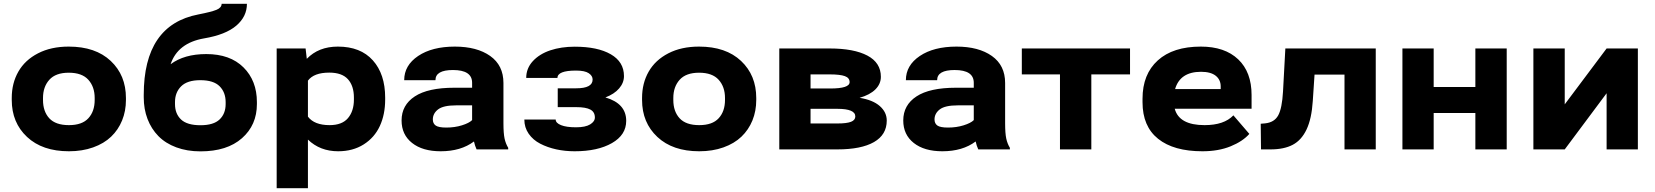

<svg xmlns="http://www.w3.org/2000/svg" viewBox="-20 -782 8662 1005"><path d="M41.5 -258.8V-269Q41.5 -346.7 76.2 -407.2Q110.8 -467.8 179 -502.9Q247.1 -538.1 339.8 -538.1Q480 -538.1 559.6 -463.1Q639.2 -388.2 639.2 -269V-258.8Q639.2 -200.7 619.1 -151.6Q599.1 -102.5 561.8 -66.7Q524.4 -30.8 467.5 -10.5Q410.6 9.8 340.8 9.8Q201.7 9.8 121.6 -65.2Q41.5 -140.1 41.5 -258.8ZM205.1 -269V-258.8Q205.1 -198.7 238 -162.8Q271 -127 340.8 -127Q409.7 -127 442.6 -163.1Q475.6 -199.2 475.6 -258.8V-269Q475.6 -327.6 442.4 -364.5Q409.2 -401.4 339.8 -401.4Q271.5 -401.4 238.3 -364.5Q205.1 -327.6 205.1 -269Z M732.4 -272.5V-282.7V-283.2V-285.6Q732.4 -651.9 1018.6 -706.5Q1086.4 -719.7 1113.3 -730.7Q1140.1 -741.7 1140.1 -762.2H1272.5Q1272.5 -695.3 1216.8 -647.7Q1161.1 -600.1 1048.3 -581.1Q910.2 -557.1 873 -445.8Q944.3 -499 1059.6 -499Q1184.6 -499 1254.6 -429.2Q1324.7 -359.4 1324.7 -247.6V-237.3Q1324.7 -127.4 1246.6 -58.6Q1168.5 10.3 1029.3 10.3Q959.5 10.3 902.8 -10.7Q846.2 -31.7 809.1 -69.6Q772 -107.4 752.2 -159.2Q732.4 -210.9 732.4 -272.5ZM1028.3 -362.3Q960.4 -362.3 928.2 -330.3Q896 -298.3 896 -247.6V-237.3Q896 -186.5 927.7 -156.5Q959.5 -126.5 1029.3 -126.5Q1097.7 -126.5 1129.4 -156.7Q1161.1 -187 1161.1 -237.3V-247.6Q1161.1 -298.8 1129.4 -330.6Q1097.7 -362.3 1028.3 -362.3Z M1591.8 203.1H1428.2V-528.3H1579.6L1585.9 -474.1Q1647.5 -538.1 1748.5 -538.1Q1867.2 -538.1 1931.6 -466.1Q1996.1 -394 1996.1 -271V-260.7Q1996.1 -183.1 1968.3 -122.6Q1940.4 -62 1883.8 -26.1Q1827.1 9.8 1750 9.8Q1655.3 9.8 1591.8 -51.3ZM1703.6 -401.9Q1623 -401.9 1591.8 -359.9V-171.4Q1625.5 -127 1705.1 -127Q1770.5 -127 1801.5 -163.8Q1832.5 -200.7 1832.5 -260.7V-271Q1832.5 -332.5 1801.3 -367.2Q1770 -401.9 1703.6 -401.9Z M2286.6 9.8Q2191.9 9.8 2137 -33.7Q2082 -77.1 2082 -151.4Q2082 -231.9 2151.1 -277.3Q2220.2 -322.8 2358.4 -322.8H2451.2V-348.6Q2451.2 -415.5 2351.1 -415.5Q2259.3 -415.5 2259.3 -362.3H2095.7Q2095.7 -439.9 2168.7 -489Q2241.7 -538.1 2360.8 -538.1Q2476.6 -538.1 2545.9 -489Q2615.2 -439.9 2615.2 -347.7V-136.7Q2615.2 -84 2621.1 -56.9Q2627 -29.8 2640.1 -8.3V0H2474.6Q2465.8 -19 2460.9 -41.5Q2392.6 9.8 2286.6 9.8ZM2245.6 -156.7Q2245.6 -135.7 2260.5 -125Q2275.4 -114.3 2316.4 -114.3Q2360.4 -114.3 2397.9 -126Q2435.5 -137.7 2451.2 -153.3V-230.5H2367.2Q2300.3 -230.5 2272.9 -209.2Q2245.6 -188 2245.6 -156.7Z M2987.8 9.8Q2937.5 9.8 2891.6 -0.2Q2845.7 -10.3 2807.9 -29.8Q2770 -49.3 2747.3 -82Q2724.6 -114.7 2724.6 -156.2H2888.7Q2888.7 -138.2 2916.5 -127Q2944.3 -115.7 2995.1 -115.7Q3044.4 -115.7 3069.1 -130.9Q3093.8 -146 3093.8 -167Q3093.8 -195.8 3070.1 -208.5Q3046.4 -221.2 2996.1 -221.2H2899.4V-319.8H2996.1Q3082 -319.8 3082 -365.7Q3082 -385.3 3061.5 -398.9Q3041 -412.6 2995.1 -412.6Q2897.9 -412.6 2897.9 -374H2734.4Q2734.4 -424.3 2769 -461.9Q2803.7 -499.5 2860.6 -518.6Q2917.5 -537.6 2988.3 -537.6Q3108.4 -537.6 3177.2 -497.8Q3246.1 -458 3246.1 -383.8Q3246.1 -348.6 3220.7 -319.1Q3195.3 -289.6 3148.9 -272Q3257.8 -240.2 3257.8 -149.4Q3257.8 -75.7 3183.1 -33Q3108.4 9.8 2987.8 9.8Z M3340.8 -258.8V-269Q3340.8 -346.7 3375.5 -407.2Q3410.2 -467.8 3478.3 -502.9Q3546.4 -538.1 3639.2 -538.1Q3779.3 -538.1 3858.9 -463.1Q3938.5 -388.2 3938.5 -269V-258.8Q3938.5 -200.7 3918.5 -151.6Q3898.4 -102.5 3861.1 -66.7Q3823.7 -30.8 3766.8 -10.5Q3710 9.8 3640.1 9.8Q3501 9.8 3420.9 -65.2Q3340.8 -140.1 3340.8 -258.8ZM3504.4 -269V-258.8Q3504.4 -198.7 3537.4 -162.8Q3570.3 -127 3640.1 -127Q3709 -127 3741.9 -163.1Q3774.9 -199.2 3774.9 -258.8V-269Q3774.9 -327.6 3741.7 -364.5Q3708.5 -401.4 3639.2 -401.4Q3570.8 -401.4 3537.6 -364.5Q3504.4 -327.6 3504.4 -269Z M4059.1 -528.3H4322.8Q4449.7 -528.3 4520.3 -491Q4590.8 -453.6 4590.8 -379.9Q4590.8 -342.8 4562.3 -314.2Q4533.7 -285.6 4479.5 -270Q4548.8 -258.8 4585.2 -226.8Q4621.6 -194.8 4621.6 -150.9Q4621.6 -76.7 4554.7 -38.3Q4487.8 0 4363.3 0H4059.1ZM4222.7 -135.7H4363.3Q4412.1 -135.7 4434.6 -144.5Q4457 -153.3 4457 -172.4Q4457 -212.4 4363.3 -212.4H4222.7ZM4222.7 -318.8H4325.7Q4427.2 -318.8 4427.2 -352.1Q4427.2 -374.5 4402.3 -383.5Q4377.4 -392.6 4322.8 -392.6H4222.7Z M4912.6 9.8Q4817.9 9.8 4762.9 -33.7Q4708 -77.1 4708 -151.4Q4708 -231.9 4777.1 -277.3Q4846.2 -322.8 4984.4 -322.8H5077.1V-348.6Q5077.1 -415.5 4977.1 -415.5Q4885.3 -415.5 4885.3 -362.3H4721.7Q4721.7 -439.9 4794.7 -489Q4867.7 -538.1 4986.8 -538.1Q5102.5 -538.1 5171.9 -489Q5241.2 -439.9 5241.2 -347.7V-136.7Q5241.2 -84 5247.1 -56.9Q5252.9 -29.8 5266.1 -8.3V0H5100.6Q5091.8 -19 5086.9 -41.5Q5018.6 9.8 4912.6 9.8ZM4871.6 -156.7Q4871.6 -135.7 4886.5 -125Q4901.4 -114.3 4942.4 -114.3Q4986.3 -114.3 5023.9 -126Q5061.5 -137.7 5077.1 -153.3V-230.5H4993.2Q4926.3 -230.5 4898.9 -209.2Q4871.6 -188 4871.6 -156.7Z M5328.6 -392.6V-528.3H5895V-392.6H5692.4V0H5528.3V-392.6Z M5960.4 -247.1V-265.1Q5960.4 -393.6 6040.3 -465.8Q6120.1 -538.1 6265.6 -538.1Q6391.1 -538.1 6461.2 -471.4Q6531.2 -404.8 6531.2 -284.7V-212.9H6128.9Q6151.9 -127 6285.2 -127Q6387.2 -127 6436 -178.2L6519.5 -81.1Q6484.9 -42 6421.4 -16.1Q6357.9 9.8 6273.9 9.8Q6123.5 9.8 6042 -55.4Q5960.4 -120.6 5960.4 -247.1ZM6130.9 -315.9H6369.6V-329.6Q6369.6 -364.7 6343.5 -385.5Q6317.4 -406.2 6266.6 -406.2Q6157.2 -406.2 6130.9 -315.9Z M6580.6 0 6579.1 -134.3 6601.6 -136.2Q6650.4 -141.1 6670.7 -178.2Q6690.9 -215.3 6695.8 -303.2L6708 -528.3H7181.2V0H7017.6V-391.6H6860.8L6851.6 -253.4Q6845.7 -160.6 6819.1 -104.5Q6792.5 -48.3 6746.8 -24.2Q6701.2 0 6630.4 0Z M7320.8 0V-528.3H7484.4V-326.7H7702.6V-528.3H7866.7V0H7702.6V-190.4H7484.4V0Z M8006.3 -528.3H8170.4V-235.8L8389.6 -528.3H8553.2V0H8389.6V-293.9L8170.4 0H8006.3Z"/></svg>

Font: Bert Sans Black
Style: Regular
Weight: 900
Designer: Christian Robertson, Adam Twardoch, & Cristiano Sobral
Foundry: Google
Version: Version 12.135;January 10, 2020;FontCreator 12.0.0.2547 64-b